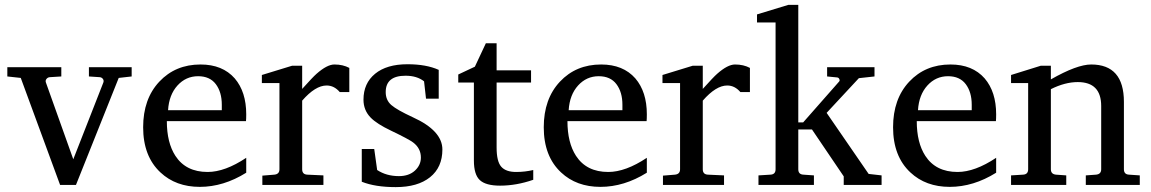

<svg xmlns="http://www.w3.org/2000/svg" viewBox="-20 -757 4711 786"><path d="M519 -444 466 -438 291 0H226L65 -438L10 -444V-482H231V-444L183 -441Q175 -440 170 -433.5Q165 -427 168 -419L280 -105L403 -419Q406 -427 401.5 -433.5Q397 -440 389 -441L344 -444V-482H519Z M988 -50Q895 8 798 8Q700 8 637 -51Q566 -117 566 -236Q566 -352 632 -422.5Q698 -493 801 -493Q891 -493 941 -436Q988 -381 988 -289Q988 -270 987 -261H663Q663 -173 698 -119Q741 -53 830 -53Q901 -53 988 -111ZM888 -306V-328Q888 -380 863.5 -412.5Q839 -445 791 -445Q741 -445 706.5 -407Q672 -369 668 -306Z M1410 -380H1371Q1348 -407 1317 -407Q1271 -407 1217 -345V-64Q1217 -43 1238 -42L1304 -39V0H1054V-38L1103 -42Q1124 -44 1124 -64V-417H1052V-450L1176 -488H1217V-393Q1260 -441 1276 -455Q1319 -493 1349 -493Q1384 -493 1410 -479Z M1791 -145Q1791 -72 1740.5 -31.5Q1690 9 1600 9Q1516 9 1461 -13V-147H1512L1524 -61Q1562 -36 1613 -36Q1654 -36 1678.5 -58.5Q1703 -81 1703 -112Q1703 -150 1671 -174Q1654 -187 1581 -222Q1522 -250 1497 -276Q1468 -306 1468 -349Q1468 -416 1515.5 -455Q1563 -494 1648 -494Q1725 -494 1776 -471V-353H1724L1716 -424Q1687 -447 1640 -447Q1559 -447 1559 -380Q1559 -347 1582 -327Q1605 -307 1670 -277Q1791 -222 1791 -145Z M2163 -21Q2094 3 2027 3Q1969 3 1944.5 -19.5Q1920 -42 1920 -100V-419H1856V-452L1924 -484L1969 -580H2013V-469H2154V-419H2013V-153Q2013 -96 2032 -74.5Q2051 -53 2093 -53Q2129 -53 2163 -61Z M2628 -50Q2535 8 2438 8Q2340 8 2277 -51Q2206 -117 2206 -236Q2206 -352 2272 -422.5Q2338 -493 2441 -493Q2531 -493 2581 -436Q2628 -381 2628 -289Q2628 -270 2627 -261H2303Q2303 -173 2338 -119Q2381 -53 2470 -53Q2541 -53 2628 -111ZM2528 -306V-328Q2528 -380 2503.5 -412.5Q2479 -445 2431 -445Q2381 -445 2346.5 -407Q2312 -369 2308 -306Z M3050 -380H3011Q2988 -407 2957 -407Q2911 -407 2857 -345V-64Q2857 -43 2878 -42L2944 -39V0H2694V-38L2743 -42Q2764 -44 2764 -64V-417H2692V-450L2816 -488H2857V-393Q2900 -441 2916 -455Q2959 -493 2989 -493Q3024 -493 3050 -479Z M3589 0H3434V-35L3304 -227H3248V-64Q3248 -43 3269 -42L3312 -39V0H3085V-39L3134 -42Q3155 -43 3155 -64V-665H3079V-698L3207 -737H3248V-256H3268L3415 -423Q3419 -427 3416 -433Q3414 -439 3407 -440L3366 -444V-482H3560V-444L3496 -437L3364 -295L3536 -45L3589 -39Z M4058 -50Q3965 8 3868 8Q3770 8 3707 -51Q3636 -117 3636 -236Q3636 -352 3702 -422.5Q3768 -493 3871 -493Q3961 -493 4011 -436Q4058 -381 4058 -289Q4058 -270 4057 -261H3733Q3733 -173 3768 -119Q3811 -53 3900 -53Q3971 -53 4058 -111ZM3958 -306V-328Q3958 -380 3933.5 -412.5Q3909 -445 3861 -445Q3811 -445 3776.5 -407Q3742 -369 3738 -306Z M4646 0H4425V-39L4467 -42Q4488 -44 4488 -64V-323Q4488 -421 4392 -421Q4340 -421 4282 -392V-64Q4282 -44 4303 -42L4345 -39V0H4119V-39L4168 -42Q4189 -43 4189 -64V-417H4119V-450L4241 -488H4282V-432Q4389 -493 4447 -493Q4581 -493 4581 -340V-64Q4581 -43 4602 -42L4646 -39Z"/></svg>

Font: Apparatus SIL
Style: Regular
Weight: 400
Version: Version 1.0